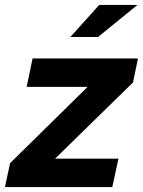

<svg xmlns="http://www.w3.org/2000/svg" viewBox="-49 -758 579 778"><path d="M-29 0 -8 -97 306 -406H59L83 -521H510L490 -424L174 -115H431L406 0ZM353 -738H508L348 -608H236Z"/></svg>

Font: Red Hat Display
Style: Bold Italic
Weight: 700
Italic angle: -12°
Designer: Pentagram / MCKL
Foundry: Pentagram / MCKL
Version: Version 1.003; Red Hat Display Bold Italic